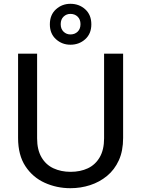

<svg xmlns="http://www.w3.org/2000/svg" viewBox="-20 -982 742 1009"><path d="M460 -854Q460 -805 428 -776Q396 -747 350 -747Q306 -747 274 -776Q242 -805 242 -854Q242 -904 274 -933Q306 -962 350 -962Q396 -962 428 -933Q460 -904 460 -854ZM403 -855Q403 -880 388 -894.5Q373 -909 350 -909Q329 -909 314 -894.5Q299 -880 299 -855Q299 -830 314 -815.5Q329 -801 350 -801Q373 -801 388 -815.5Q403 -830 403 -855ZM75 -700H175V-255Q175 -195 198 -155.5Q221 -116 261 -97.5Q301 -79 351 -79Q402 -79 441.5 -97.5Q481 -116 504 -155.5Q527 -195 527 -255V-700H627V-257Q627 -189 604.5 -139.5Q582 -90 542.5 -57.5Q503 -25 453.5 -9Q404 7 350 7Q278 7 215 -21.5Q152 -50 113.5 -108.5Q75 -167 75 -257Z"/></svg>

Font: Albert Sans Medium
Style: Regular
Weight: 500
Designer: Andreas Rasmussen
Foundry: a.Foundry
Version: Version 1.025